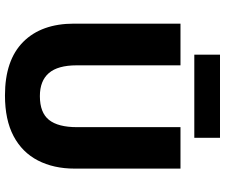

<svg xmlns="http://www.w3.org/2000/svg" viewBox="-88 -830 927 792"><g transform="rotate(90 376.0 -433.5)"><path d="M675 -277Q675 -191 641.5 -126Q608 -61 541 -25.5Q474 10 373 10Q228 10 152.5 -65Q77 -140 77 -275V-714H249V-286Q249 -208 281 -171Q313 -134 376 -134Q444 -134 474 -171.5Q504 -209 504 -287V-714H675ZM548 -877V-771H205V-877Z"/></g></svg>

Font: Noto Sans Thai Looped ExtraBold
Style: Regular
Weight: 800
Designer: Sasikarn Vongin, Ben Mitchell
Foundry: The Fontpad Ltd
Version: Version 1.001; ttfautohint (v1.8.4.7-5d5b)